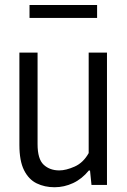

<svg xmlns="http://www.w3.org/2000/svg" viewBox="-20 -758 522 787"><path d="M203.5 9.5Q163 9.5 130.2 -6.5Q97.5 -22.5 78.5 -60.5Q59.5 -98.5 59.5 -164V-542.5H134V-167Q134 -106 159 -82.8Q184 -59.5 223 -59.5Q250.5 -59.5 286 -75.2Q321.5 -91 343.5 -130.5V-542.5H418.5V0H355L349 -59H344Q316 -24.5 279.5 -7.5Q243 9.5 203.5 9.5ZM101 -684.5V-737.5H378V-684.5Z"/></svg>

Font: Encode Sans Condensed Condensed
Style: Regular
Weight: 400
Width: 3
Designer: Multiple Designers
Foundry: Impallari Type
Version: Version 3.000; ttfautohint (v1.8.3) -l 8 -r 50 -G 200 -x 14 